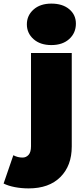

<svg xmlns="http://www.w3.org/2000/svg" viewBox="-114 -841 468 1065"><path d="M45 204Q5 204 -31.5 197Q-68 190 -94 177L-40 20Q-16 33 11 33Q31 33 44.5 18Q58 3 58 -30V-547H284V-28Q284 78 221 141Q158 204 45 204ZM171 -591Q109 -591 72 -624Q35 -657 35 -706Q35 -755 72 -788Q109 -821 171 -821Q233 -821 270 -790Q307 -759 307 -710Q307 -658 270 -624.5Q233 -591 171 -591Z"/></svg>

Font: Montserrat Black
Style: Regular
Weight: 900
Designer: Julieta Ulanovsky
Foundry: Julieta Ulanovsky
Version: Version 9.000; ttfautohint (v1.8.4.7-5d5b)